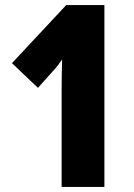

<svg xmlns="http://www.w3.org/2000/svg" viewBox="-20 -734 526 754"><path d="M222 0V-375Q222 -410 222.5 -441.5Q223 -473 224 -501Q217 -491 208.5 -479Q200 -467 189 -456L129 -389L27 -486L240 -714H390V0Z"/></svg>

Font: Noto Sans Gurmukhi ExtraCondensed Black
Style: Regular
Weight: 900
Width: 2
Designer: Jelle Bosma - Monotype Design Team
Foundry: Monotype Imaging Inc.
Version: Version 2.004; ttfautohint (v1.8.4.7-5d5b)